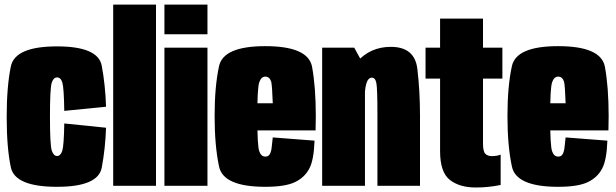

<svg xmlns="http://www.w3.org/2000/svg" viewBox="-20 -805 2671 832"><path d="M227 4.5Q405 4.5 420.8 -78.2Q436.5 -161 439.5 -251.5L258.5 -270Q257 -174 249.8 -151.5Q242.5 -129 227 -129Q212.5 -129 204.5 -152Q196.5 -175 196.5 -298Q196.5 -422.5 204 -446Q211.5 -469.5 227 -469.5Q243.5 -469.5 250.2 -447Q257 -424.5 258.5 -324.5L439.5 -342.5Q436.5 -437 420.8 -520.5Q405 -604 227 -604Q45 -604 27 -517.2Q9 -430.5 9 -298Q9 -164 27 -79.8Q45 4.5 227 4.5Z M470.5 0H656V-785H470.5Z M692.5 0H879V-598.5H692.5ZM692.5 -785V-656.5H879V-785Z M1129.5 4.5V-126.5Q1111.5 -126.5 1103.5 -149.5Q1095 -171.5 1095 -301Q1095 -424.5 1103.5 -448.5Q1112 -473 1129.5 -473Q1148.5 -473 1155.5 -450Q1159.5 -430.5 1162 -357.5H1079.5V-240H1347.5Q1348.5 -269 1348.5 -301Q1348.5 -428.5 1332 -517Q1314 -605 1129.5 -605Q947 -605 929 -517.5Q910 -430 910 -302Q910 -174 929 -84.5Q946.5 4.5 1129.5 4.5ZM1129.5 -126.5V4.5Q1216.5 4.5 1258.5 -16Q1300 -36 1320 -74Q1340 -110.5 1343 -195.5L1162 -209.5Q1159 -180.5 1156.5 -160Q1153 -140.5 1146.5 -133.5Q1141 -126.5 1129.5 -126.5Z M1376 0H1561.5V-513.5L1515 -598.5H1376ZM1615.5 0H1800V-303.5Q1800 -411.5 1788.5 -506.8Q1777 -602 1673.5 -602Q1584.5 -602 1526.5 -536.5Q1468.5 -471 1468.5 -371L1559.5 -358Q1559.5 -415.5 1567.2 -442Q1575 -468.5 1591.5 -468.5Q1606.5 -468.5 1611 -444.5Q1615.5 -420.5 1615.5 -312.5Z M2041.5 7.5Q2097 7.5 2149.5 -3.5V-135Q2134 -128.5 2111 -128.5Q2093.5 -128.5 2083.2 -138.5Q2073 -148.5 2073 -183.5V-464.5H2157V-598.5H2073V-724.5H1887V-598.5H1824V-464.5H1887V-150.5Q1887 -58.5 1929.2 -25.5Q1971.5 7.5 2041.5 7.5Z M2398.5 4.5V-126.5Q2380.5 -126.5 2372.5 -149.5Q2364 -171.5 2364 -301Q2364 -424.5 2372.5 -448.5Q2381 -473 2398.5 -473Q2417.5 -473 2424.5 -450Q2428.5 -430.5 2431 -357.5H2348.5V-240H2616.5Q2617.5 -269 2617.5 -301Q2617.5 -428.5 2601 -517Q2583 -605 2398.5 -605Q2216 -605 2198 -517.5Q2179 -430 2179 -302Q2179 -174 2198 -84.5Q2215.5 4.5 2398.5 4.5ZM2398.5 -126.5V4.5Q2485.5 4.5 2527.5 -16Q2569 -36 2589 -74Q2609 -110.5 2612 -195.5L2431 -209.5Q2428 -180.5 2425.5 -160Q2422 -140.5 2415.5 -133.5Q2410 -126.5 2398.5 -126.5Z"/></svg>

Font: Anybody ExtraCondensed Black
Style: Regular
Weight: 900
Width: 2
Version: Version 1.113;gftools[0.9.25]